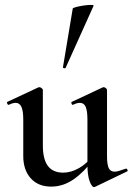

<svg xmlns="http://www.w3.org/2000/svg" viewBox="-20 -751 541 784"><path d="M189 11Q136 11 105.5 -23Q75 -57 75 -114V-263Q75 -298 67.5 -314.5Q60 -331 44 -331Q32 -331 16 -323Q12 -322 9.5 -328Q7 -334 10 -335L136 -394Q139 -395 141 -395Q145 -395 150 -391Q155 -387 155 -384V-157Q155 -101 175.5 -73.5Q196 -46 238 -46Q270 -46 302.5 -64.5Q335 -83 356 -113L362 -101Q324 -49 281 -19Q238 11 189 11ZM417 -384V-113Q417 -79 424 -64.5Q431 -50 448 -50Q456 -50 467 -53.5Q478 -57 493 -62Q497 -64 500 -58.5Q503 -53 499 -51L368 12Q366 13 364 13Q355 13 346 -11Q337 -35 337 -79V-263Q337 -298 330 -314.5Q323 -331 306 -331Q294 -331 278 -323Q274 -322 272 -328Q270 -334 273 -335L399 -394Q401 -395 403 -395Q408 -395 412.5 -391Q417 -387 417 -384ZM248 -474Q247 -471 241.5 -472.5Q236 -474 237 -476L277 -716Q278 -719 291.5 -722.5Q305 -726 322 -728.5Q339 -731 351.5 -731Q364 -731 362 -727Z"/></svg>

Font: Cormorant Light SemiBold
Style: Regular
Weight: 600
Version: Version 4.000